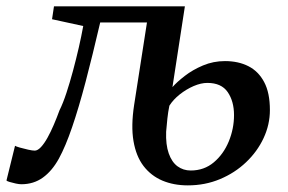

<svg xmlns="http://www.w3.org/2000/svg" viewBox="-51 -562 890 594"><path d="M431.5 -492.5H259Q235 -389.5 213.8 -308.8Q192.5 -228 172.2 -168.8Q152 -109.5 131 -71Q110 -33 81.5 -12.5Q53 8 15 8Q8 8 -2.2 5.8Q-12.5 3.5 -21 1Q-29.5 -1.5 -31 -3.5L-4.5 -111Q-2 -109 10.2 -105.5Q22.5 -102 36 -99Q49.5 -96 56.5 -96Q65.5 -96 75.8 -107Q86 -118 96 -136Q106 -154 115.5 -176.2Q125 -198.5 133 -220.5Q144 -242.5 154.5 -274.5Q165 -306.5 174.8 -342.8Q184.5 -379 192.8 -415Q201 -451 206.5 -481.5L110 -502.5L116 -542.5H521ZM530 11.5Q486.5 11.5 451.5 -3.2Q416.5 -18 393.2 -48.2Q370 -78.5 362 -125.5Q354 -172.5 364 -237.5L404 -494.5L444.5 -523L521 -542.5L482.5 -292.5Q496 -308 520.5 -327Q545 -346 577 -359.5Q609 -373 645 -373Q686.5 -373 717.5 -357.2Q748.5 -341.5 766.2 -308.2Q784 -275 784 -221.5Q784 -176.5 764.5 -134.8Q745 -93 710.2 -60Q675.5 -27 629.5 -7.8Q583.5 11.5 530 11.5ZM539 -34.5Q580.5 -34.5 610.5 -59.8Q640.5 -85 656.8 -124.5Q673 -164 673 -206Q673 -248.5 653.5 -277Q634 -305.5 590.5 -305.5Q571 -305.5 548.2 -295.8Q525.5 -286 505.2 -270Q485 -254 473 -235Q469 -215.5 466.8 -195Q464.5 -174.5 463 -154.5Q461.5 -114.5 471 -87.5Q480.5 -60.5 498.2 -47.5Q516 -34.5 539 -34.5Z"/></svg>

Font: Merriweather 48pt Medium
Style: Italic
Weight: 500
Italic angle: -7.8°
Version: Version 2.101